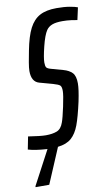

<svg xmlns="http://www.w3.org/2000/svg" viewBox="-116 -745 574 985"><g transform="rotate(-10 171.0 -253.0)"><path d="M186 -594Q170 -570 156 -513Q142 -456 142 -432Q142 -413 147 -406Q152 -399 171 -394L232 -377Q261 -369 277 -352.5Q293 -336 293 -297Q293 -266 280 -204Q263 -127 247.5 -85.5Q232 -44 206.5 -21.5Q181 1 136 6L58 190H-13V185L81 8Q17 4 -19 -7L-6 -73Q58 -63 85 -63Q120 -63 143 -72Q166 -81 177 -113Q185 -134 197.5 -192.5Q210 -251 210 -272Q210 -294 202.5 -301Q195 -308 167 -316L98 -335Q59 -346 59 -402Q59 -418 64 -447Q69 -476 75 -506Q89 -579 110 -619.5Q131 -660 164.5 -678Q198 -696 252 -696Q292 -696 320.5 -691Q349 -686 361 -681L347 -617Q339 -619 316 -622Q293 -625 270 -625Q236 -625 216.5 -617.5Q197 -610 186 -594Z"/></g></svg>

Font: Saira Ultra Condensed Medium
Style: Italic
Weight: 500
Width: 1
Italic angle: -12°
Designer: Hector Gatti with collaboration of the Omnibus-Type team
Foundry: Omnibus-Type
Version: Version 1.001; ttfautohint (v1.8)